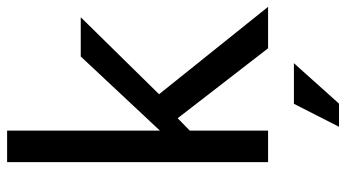

<svg xmlns="http://www.w3.org/2000/svg" viewBox="-244 -556 1006 559"><g transform="rotate(-90 259.5 -277.0)"><path d="M264.2 -317.4 488.3 -545.4H374L158.2 -314.9V-759.8H66.4V0H158.2V-228L194.3 -263.2L397.9 0H518.6ZM236.8 206.5 354.5 75.2H236.3L169.4 206.5Z"/></g></svg>

Font: SG Kara SemiBold
Style: Regular
Weight: 400
Designer: Damoon Khanjanzadeh
Version: Version 1.000